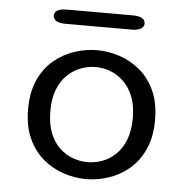

<svg xmlns="http://www.w3.org/2000/svg" viewBox="-49 -680 716 739"><g transform="rotate(5 309.5 -311.0)"><path d="M310 10.5Q266.5 10.5 223 -3.8Q179.5 -18 143.5 -48.2Q107.5 -78.5 86 -126Q64.5 -173.5 64.5 -239Q64.5 -304.5 86 -351.8Q107.5 -399 143.5 -429Q179.5 -459 223 -473.2Q266.5 -487.5 310 -487.5Q353.5 -487.5 396.8 -473.2Q440 -459 476 -429Q512 -399 533.5 -351.8Q555 -304.5 555 -239Q555 -173.5 533.5 -126Q512 -78.5 476 -48.2Q440 -18 396.8 -3.8Q353.5 10.5 310 10.5ZM310 -55Q338 -55 366 -65Q394 -75 417.2 -96.8Q440.5 -118.5 454.8 -153.8Q469 -189 469 -239Q469 -288.5 454.8 -323.2Q440.5 -358 417.2 -380Q394 -402 366 -412.2Q338 -422.5 310 -422.5Q282 -422.5 253.8 -412.2Q225.5 -402 202 -380Q178.5 -358 164.5 -323.2Q150.5 -288.5 150.5 -239Q150.5 -189 164.5 -153.8Q178.5 -118.5 202 -96.8Q225.5 -75 253.8 -65Q282 -55 310 -55ZM131.5 -605.5Q131.5 -618.5 143.5 -625.8Q155.5 -633 180.5 -633H433.5Q458.5 -633 470.5 -625.8Q482.5 -618.5 482.5 -605.5Q482.5 -593 470.5 -585.5Q458.5 -578 433.5 -578H180.5Q155.5 -578 143.5 -585.5Q131.5 -593 131.5 -605.5Z"/></g></svg>

Font: Sono Monospace
Style: Regular
Weight: 400
Designer: Tyler Finck
Foundry: Tyler Finck
Version: Version 2.112